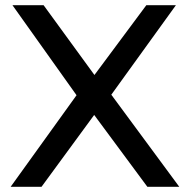

<svg xmlns="http://www.w3.org/2000/svg" viewBox="-20 -720 733 740"><path d="M548 0 343 -277 140 0H21L275 -353L28 -700H148L344 -431L544 -700H658L409 -355L671 0Z"/></svg>

Font: REM Medium
Style: Regular
Weight: 400
Version: Version 1.005;gftools[0.9.28]